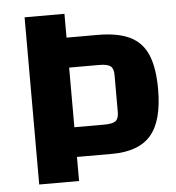

<svg xmlns="http://www.w3.org/2000/svg" viewBox="-48 -670 655 715"><g transform="rotate(-5 279.5 -312.5)"><path d="M335 -536Q410 -536 455.5 -514Q501 -492 521.5 -443.5Q542 -395 542 -315Q542 -197 496 -143.5Q450 -90 350 -90H219V0H70V-625H219V-536ZM385 -243V-382Q385 -406 373.5 -415Q362 -424 331 -424H219V-201H331Q362 -201 373.5 -210Q385 -219 385 -243Z"/></g></svg>

Font: Changa ExtraLight SemiBold
Style: Regular
Weight: 600
Version: Version 3.002; ttfautohint (v1.8.2)